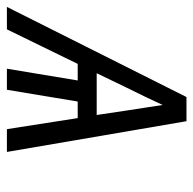

<svg xmlns="http://www.w3.org/2000/svg" viewBox="-38 -538 560 556"><g transform="rotate(90 242.0 -260.0)"><path d="M-16 0 245 -520H315L404 0H338L306 -205H258L224 0H163L197 -205H149L49 0ZM297 -260 284 -347Q280 -373 276 -399Q272 -425 268 -451Q256 -425 243.5 -399Q231 -373 218 -347L176 -260Z"/></g></svg>

Font: Iosevka SS04 Light Oblique
Style: Regular
Weight: 300
Italic angle: -9°
Monospace: yes
Designer: Belleve Invis
Foundry: Belleve Invis
Version: Version 19.0.0; ttfautohint (v1.8.4)